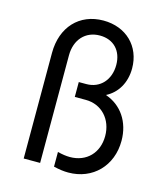

<svg xmlns="http://www.w3.org/2000/svg" viewBox="-114 -849 828 948"><g transform="rotate(15 300.0 -375.0)"><path d="M93 0H177V-550C177 -630 226 -684 300 -684C370 -684 415 -637 415 -564C415 -488 367 -435 297 -435H258V-359H314C396 -359 453 -296 453 -211C453 -125 396 -66 311 -66C292 -66 272 -69 248 -75V0C277 7 300 10 323 10C448 10 537 -81 537 -209C537 -306 486 -380 404 -408C461 -437 495 -495 495 -568C495 -681 414 -760 298 -760C175 -760 93 -672 93 -540Z"/></g></svg>

Font: CommitMono
Style: 400Regular
Weight: 400
Monospace: yes
Designer: Eigil Nikolajsen
Foundry: Eigil Nikolajsen
Version: Version 1.143